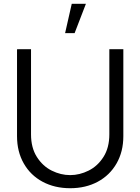

<svg xmlns="http://www.w3.org/2000/svg" viewBox="-20 -980 742 1015"><path d="M359.3 -960 324.2 -805H374.5L434.2 -960ZM351 15Q269.2 15 205.3 -19.1Q141.5 -53.2 105.8 -115.7Q70 -178.2 70 -260V-719.7L144 -720V-269.7Q144 -198.8 175 -150.2Q206 -101.5 253.7 -77.9Q301.3 -54.3 351 -54.3Q400.8 -54.3 448.5 -78.1Q496.2 -101.8 527.1 -150.5Q558 -199.2 558 -269.7V-720H632V-260Q632 -178.5 596.2 -116Q560.5 -53.5 496.7 -19.2Q432.8 15 351 15Z"/></svg>

Font: Hauora
Style: Regular
Weight: 400
Designer: Wayne Shih
Foundry: WCYS
Version: Version 1.001